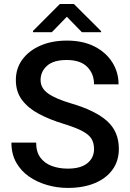

<svg xmlns="http://www.w3.org/2000/svg" viewBox="-20 -922 645 952"><path d="M446.3 -183.1Q446.3 -212.4 433.8 -233.4Q421.4 -254.4 388.4 -272Q355.5 -289.6 293.5 -308.6Q226.1 -329.1 173.1 -357.2Q120.1 -385.3 89.4 -426Q58.6 -466.8 58.6 -524.9Q58.6 -582.5 90.6 -626.5Q122.6 -670.4 179.7 -695.6Q236.8 -720.7 312 -720.7Q391.6 -720.7 448.7 -691.4Q505.9 -662.1 536.9 -612.8Q567.9 -563.5 567.9 -503.9H446.3Q446.3 -556.2 412.6 -590.3Q378.9 -624.5 310.5 -624.5Q245.1 -624.5 213.1 -595.7Q181.2 -566.9 181.2 -524.9Q181.2 -484.9 218.8 -458.3Q256.3 -431.6 334.5 -408.7Q452.6 -374 511 -321.8Q569.3 -269.5 569.3 -184.1Q569.3 -124 537.8 -80.6Q506.3 -37.1 449.5 -13.7Q392.6 9.8 315.9 9.8Q264.6 9.8 215.1 -4.2Q165.5 -18.1 125 -45.9Q84.5 -73.7 60.5 -116Q36.6 -158.2 36.6 -214.8H159.2Q159.2 -168.9 180.2 -140.6Q201.2 -112.3 236.8 -99.1Q272.5 -85.9 315.9 -85.9Q380.4 -85.9 413.3 -112.8Q446.3 -139.6 446.3 -183.1ZM346.2 -902.3 481.4 -767.6V-762.2H386.2L311.5 -838.9L236.8 -762.2H143.6V-768.6L276.9 -902.3Z"/></svg>

Font: Vazirmatn RD FD Medium
Style: Regular
Weight: 500
Designer: Saber Rastikerdar
Foundry: Saber Rastikerdar
Version: Version 33.003